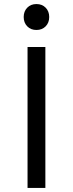

<svg xmlns="http://www.w3.org/2000/svg" viewBox="-20 -928 360 948"><path d="M116 -696H204V0H116ZM97 -844Q97 -872 114.5 -890Q132 -908 160 -908Q188 -908 205.5 -890Q223 -872 223 -844Q223 -816 205.5 -798Q188 -780 160 -780Q132 -780 114.5 -798Q97 -816 97 -844Z"/></svg>

Font: AmikoRegular
Style: Regular
Weight: 400
Designer: Pablo Impallari, Rodrigo Fuenzalida, Andres Torresi
Foundry: Impallari Type
Version: Version 1.000; ttfautohint (v1.3)